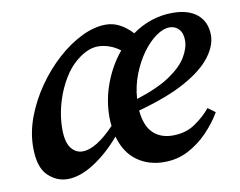

<svg xmlns="http://www.w3.org/2000/svg" viewBox="-62 -574 836 669"><g transform="rotate(-10 356.0 -239.5)"><path d="M138 -161Q138 -115 154 -93.5Q170 -72 195 -72Q242 -72 309 -142Q308 -150 307.5 -157.5Q307 -165 307 -173Q307 -235 329 -293Q351 -351 388 -395Q370 -409 349.5 -416Q329 -423 310 -423Q267 -423 220 -378Q197 -355 178 -319Q159 -283 148.5 -242Q138 -201 138 -161ZM567 -445Q545 -445 519.5 -427Q494 -409 471 -377.5Q448 -346 432 -305Q416 -264 413 -219Q489 -243 532.5 -272.5Q576 -302 594.5 -333Q613 -364 613 -391Q613 -417 600 -431Q587 -445 567 -445ZM469 14Q413 14 372.5 -15.5Q332 -45 316 -103Q272 -51 221.5 -18.5Q171 14 127 14Q88 14 57.5 -15.5Q27 -45 27 -115Q27 -168 47 -221.5Q67 -275 101 -324Q135 -373 177 -411Q219 -449 264 -471Q309 -493 350 -493Q377 -493 400.5 -480Q424 -467 443 -446Q475 -469 511 -481Q547 -493 586 -493Q643 -493 674 -466.5Q705 -440 705 -393Q705 -357 676 -318Q647 -279 583 -243Q519 -207 413 -178Q418 -123 444.5 -97.5Q471 -72 514 -72Q560 -72 593.5 -95Q627 -118 649 -145L675 -126Q654 -90 623 -58Q592 -26 553.5 -6Q515 14 469 14Z"/></g></svg>

Font: Source Serif 4 Semibold
Style: Italic
Weight: 600
Italic angle: -12°
Designer: Frank Grießhammer
Foundry: Adobe
Version: Version 4.005;hotconv 1.1.0;makeotfexe 2.6.0